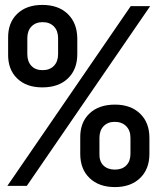

<svg xmlns="http://www.w3.org/2000/svg" viewBox="-20 -755 640 780"><path d="M152 -400Q87 -400 49.5 -436.5Q12 -473 13 -535V-600Q12 -662 49.5 -698.5Q87 -735 152 -735Q217 -735 255 -698.5Q293 -662 294 -600V-535Q294 -473 256 -436.5Q218 -400 152 -400ZM10 0 511 -730H590L89 0ZM153 -470Q182 -470 199 -487.5Q216 -505 216 -535V-600Q216 -630 199 -647.5Q182 -665 153 -665Q125 -665 108 -647.5Q91 -630 91 -600V-535Q91 -505 107.5 -487.5Q124 -470 153 -470ZM447 5Q382 5 344 -31.5Q306 -68 306 -130V-195Q305 -257 343 -293.5Q381 -330 447 -330Q511 -330 549 -293.5Q587 -257 587 -195V-130Q587 -68 549 -31.5Q511 5 447 5ZM447 -66Q476 -66 493 -83Q510 -100 510 -130V-195Q510 -225 492.5 -242.5Q475 -260 446 -260Q418 -260 401 -242.5Q384 -225 384 -195V-130Q383 -100 400 -83Q417 -66 447 -66Z"/></svg>

Font: Pitagon Sans Mono Medium
Style: Regular
Weight: 500
Monospace: yes
Designer: Travis Tran
Foundry: Pitagon
Version: Version 1.001; ttfautohint (v1.8.4.7-5d5b);gftools[0.9.26]